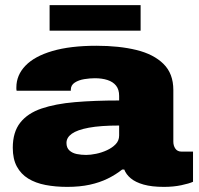

<svg xmlns="http://www.w3.org/2000/svg" viewBox="-20 -719 778 751"><path d="M243 12Q197 12 158 4.5Q119 -3 90.5 -20.5Q62 -38 46 -67.5Q30 -97 30 -141Q30 -202 59 -239Q88 -276 142.5 -294.5Q197 -313 273.5 -319.5Q350 -326 446 -326V-344Q446 -369 434 -384Q422 -399 400.5 -406Q379 -413 351 -413Q332 -413 310 -409.5Q288 -406 272.5 -396Q257 -386 257 -368V-364H45Q44 -368 44 -370.5Q44 -373 44 -377Q44 -425 79.5 -462Q115 -499 185 -519.5Q255 -540 357 -540Q446 -540 513.5 -523.5Q581 -507 619.5 -469Q658 -431 658 -367V-165Q658 -149 666 -137.5Q674 -126 690 -126H735V-8Q720 -1 689 5.5Q658 12 621 12Q574 12 542 3Q510 -6 491.5 -21.5Q473 -37 466 -56H458Q433 -36 401.5 -20.5Q370 -5 331 3.5Q292 12 243 12ZM317 -113Q334 -113 356 -117.5Q378 -122 398.5 -131.5Q419 -141 432.5 -155Q446 -169 446 -189V-228Q373 -228 327.5 -219.5Q282 -211 261 -196Q240 -181 240 -160Q240 -141 251.5 -130.5Q263 -120 280.5 -116.5Q298 -113 317 -113ZM174 -599V-699H530V-599Z"/></svg>

Font: Archivo SemiExpanded Black
Style: Regular
Weight: 900
Width: 6
Designer: Hector Gatti
Foundry: Omnibus-Type
Version: Version 2.001